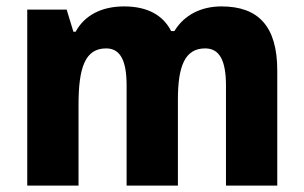

<svg xmlns="http://www.w3.org/2000/svg" viewBox="-20 -579 948 599"><path d="M671 -559C608 -559 555 -533 524 -482H514C489 -531 441 -559 367 -559C298 -559 244 -532 216 -480H209L188 -549H65V0H225V-252C225 -367 245 -428 311 -428C355 -428 375 -391 375 -312V0H535V-268C535 -373 557 -428 620 -428C664 -428 685 -392 685 -312V0H845V-359C845 -497 786 -559 671 -559Z"/></svg>

Font: Noto Sans Arabic UI SmCn XBd
Style: Regular
Weight: 800
Width: 4
Designer: Monotype Design Team, Nadine Chahine and Nizar Qandah
Foundry: Monotype Imaging Inc.
Version: Version 2.010